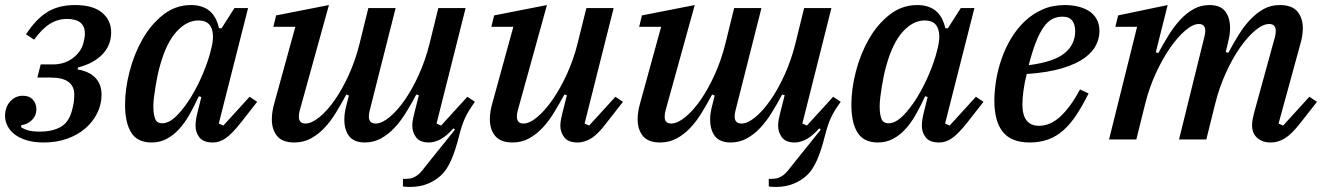

<svg xmlns="http://www.w3.org/2000/svg" viewBox="-20 -552 5243 760"><path d="M153 12Q114 12 85 3Q56 -6 37.5 -20.5Q19 -35 9.5 -54Q0 -73 0 -93Q0 -128 20.5 -150.5Q41 -173 70 -173Q96 -173 110 -157.5Q124 -142 124 -120Q124 -94 106 -76.5Q88 -59 65 -57L63 -49Q74 -41 91.5 -36Q109 -31 138 -31Q188 -31 221 -50Q254 -69 266 -119Q270 -134 272 -147.5Q274 -161 274 -177Q274 -245 181 -245H128L141 -297H190Q234 -297 267 -321Q300 -345 310 -381Q313 -393 314.5 -401.5Q316 -410 316 -419Q316 -477 245 -477Q209 -477 178 -458Q147 -439 115 -395L83 -416Q121 -475 166 -503.5Q211 -532 277 -532Q348 -532 384 -502Q420 -472 420 -424Q420 -373 385.5 -337Q351 -301 289 -285L287 -277Q332 -270 357 -244.5Q382 -219 382 -177Q382 -139 365 -104.5Q348 -70 318 -44Q288 -18 246 -3Q204 12 153 12Z M580 12Q524 12 499.5 -27Q475 -66 475 -138Q475 -200 493 -269.5Q511 -339 544.5 -397.5Q578 -456 626.5 -494Q675 -532 736 -532Q780 -532 808 -510Q836 -488 847 -440H857L908 -520H962L846 -63L864 -55L968 -169L998 -149L933 -66Q898 -22 873.5 -5Q849 12 823 12Q785 12 769.5 -8Q754 -28 754 -54Q754 -67 756.5 -82Q759 -97 762 -108L777 -168L767 -171Q749 -132 730 -98.5Q711 -65 688.5 -40.5Q666 -16 639 -2Q612 12 580 12ZM622 -64Q650 -64 680 -94.5Q710 -125 736.5 -168.5Q763 -212 783 -260Q803 -308 812 -343L817 -363Q829 -411 817 -441Q805 -471 765 -471Q719 -471 678.5 -426.5Q638 -382 613 -291Q608 -274 603.5 -252.5Q599 -231 595.5 -209Q592 -187 589.5 -167Q587 -147 587 -132Q587 -100 594 -82Q601 -64 622 -64Z M1603 188Q1594 188 1587 187.5Q1580 187 1575 186V156H1587Q1602 156 1613 152Q1624 148 1633.5 140.5Q1643 133 1651.5 122.5Q1660 112 1670 99L1781 -39L1775 -44Q1746 -12 1722.5 0Q1699 12 1678 12Q1642 12 1627 -8.5Q1612 -29 1612 -54Q1612 -67 1615 -82Q1618 -97 1621 -108L1638 -175L1628 -178Q1608 -140 1586.5 -105.5Q1565 -71 1540.5 -45Q1516 -19 1487 -3.5Q1458 12 1424 12Q1382 12 1362.5 -12.5Q1343 -37 1343 -79Q1343 -102 1349 -126L1361 -174L1351 -178Q1331 -141 1310 -106.5Q1289 -72 1264.5 -46Q1240 -20 1210.5 -4Q1181 12 1145 12Q1098 12 1077 -13.5Q1056 -39 1056 -80Q1056 -95 1058.5 -111Q1061 -127 1066 -144L1149 -446H1062L1073 -491L1282 -532L1166 -113Q1163 -102 1163 -90Q1163 -63 1189 -63Q1213 -63 1244 -88Q1275 -113 1305 -156Q1335 -199 1361 -256.5Q1387 -314 1403 -378L1438 -520H1546L1443 -113Q1440 -101 1440 -91Q1440 -63 1467 -63Q1491 -63 1521.5 -88Q1552 -113 1582 -156Q1612 -199 1638 -256.5Q1664 -314 1680 -378L1715 -520H1823L1708 -63L1726 -55L1830 -169L1860 -149Q1834 -114 1821 -85.5Q1808 -57 1798 -17Q1783 43 1766.5 80.5Q1750 118 1730 138Q1707 161 1675 174.5Q1643 188 1603 188Z M2009 12Q1962 12 1940.5 -13.5Q1919 -39 1919 -80Q1919 -95 1921.5 -111Q1924 -127 1929 -144L2012 -446H1925L1936 -491L2145 -532L2029 -113Q2026 -101 2026 -91Q2026 -63 2052 -63Q2076 -63 2106.5 -88.5Q2137 -114 2167 -157Q2197 -200 2223.5 -257.5Q2250 -315 2266 -379L2301 -520H2409L2294 -63L2312 -55L2416 -169L2446 -149L2381 -66Q2345 -18 2318 -3Q2291 12 2267 12Q2229 12 2213.5 -8.5Q2198 -29 2198 -54Q2198 -67 2201 -82Q2204 -97 2207 -108L2224 -175L2214 -178Q2194 -141 2173 -106.5Q2152 -72 2127.5 -46Q2103 -20 2074 -4Q2045 12 2009 12Z M3051 188Q3042 188 3035 187.5Q3028 187 3023 186V156H3035Q3050 156 3061 152Q3072 148 3081.5 140.5Q3091 133 3099.5 122.5Q3108 112 3118 99L3229 -39L3223 -44Q3194 -12 3170.5 0Q3147 12 3126 12Q3090 12 3075 -8.5Q3060 -29 3060 -54Q3060 -67 3063 -82Q3066 -97 3069 -108L3086 -175L3076 -178Q3056 -140 3034.5 -105.5Q3013 -71 2988.5 -45Q2964 -19 2935 -3.5Q2906 12 2872 12Q2830 12 2810.5 -12.5Q2791 -37 2791 -79Q2791 -102 2797 -126L2809 -174L2799 -178Q2779 -141 2758 -106.5Q2737 -72 2712.5 -46Q2688 -20 2658.5 -4Q2629 12 2593 12Q2546 12 2525 -13.5Q2504 -39 2504 -80Q2504 -95 2506.5 -111Q2509 -127 2514 -144L2597 -446H2510L2521 -491L2730 -532L2614 -113Q2611 -102 2611 -90Q2611 -63 2637 -63Q2661 -63 2692 -88Q2723 -113 2753 -156Q2783 -199 2809 -256.5Q2835 -314 2851 -378L2886 -520H2994L2891 -113Q2888 -101 2888 -91Q2888 -63 2915 -63Q2939 -63 2969.5 -88Q3000 -113 3030 -156Q3060 -199 3086 -256.5Q3112 -314 3128 -378L3163 -520H3271L3156 -63L3174 -55L3278 -169L3308 -149Q3282 -114 3269 -85.5Q3256 -57 3246 -17Q3231 43 3214.5 80.5Q3198 118 3178 138Q3155 161 3123 174.5Q3091 188 3051 188Z M3455 12Q3399 12 3374.5 -27Q3350 -66 3350 -138Q3350 -200 3368 -269.5Q3386 -339 3419.5 -397.5Q3453 -456 3501.5 -494Q3550 -532 3611 -532Q3655 -532 3683 -510Q3711 -488 3722 -440H3732L3783 -520H3837L3721 -63L3739 -55L3843 -169L3873 -149L3808 -66Q3773 -22 3748.5 -5Q3724 12 3698 12Q3660 12 3644.5 -8Q3629 -28 3629 -54Q3629 -67 3631.5 -82Q3634 -97 3637 -108L3652 -168L3642 -171Q3624 -132 3605 -98.5Q3586 -65 3563.5 -40.5Q3541 -16 3514 -2Q3487 12 3455 12ZM3497 -64Q3525 -64 3555 -94.5Q3585 -125 3611.5 -168.5Q3638 -212 3658 -260Q3678 -308 3687 -343L3692 -363Q3704 -411 3692 -441Q3680 -471 3640 -471Q3594 -471 3553.5 -426.5Q3513 -382 3488 -291Q3483 -274 3478.5 -252.5Q3474 -231 3470.5 -209Q3467 -187 3464.5 -167Q3462 -147 3462 -132Q3462 -100 3469 -82Q3476 -64 3497 -64Z M4056 12Q3983 12 3949.5 -30Q3916 -72 3916 -153Q3916 -191 3923 -234Q3930 -277 3944.5 -319Q3959 -361 3982 -399.5Q4005 -438 4036 -467.5Q4067 -497 4106.5 -514.5Q4146 -532 4195 -532Q4221 -532 4245.5 -526.5Q4270 -521 4289.5 -509Q4309 -497 4320.5 -477Q4332 -457 4332 -428Q4332 -402 4319 -374.5Q4306 -347 4273.5 -323Q4241 -299 4185 -282Q4129 -265 4044 -259Q4036 -227 4031.5 -195.5Q4027 -164 4027 -139Q4027 -54 4093 -54Q4138 -54 4178.5 -92Q4219 -130 4255 -198L4289 -182Q4265 -134 4241 -97.5Q4217 -61 4189.5 -36.5Q4162 -12 4129 0Q4096 12 4056 12ZM4052 -294Q4152 -307 4194 -341.5Q4236 -376 4236 -429Q4236 -454 4224.5 -470Q4213 -486 4185 -486Q4163 -486 4145 -476.5Q4127 -467 4111 -444.5Q4095 -422 4080.5 -385Q4066 -348 4052 -294Z M5010 12Q4990 12 4976 6Q4962 0 4953 -9.5Q4944 -19 4940 -31Q4936 -43 4936 -56Q4936 -67 4938.5 -80.5Q4941 -94 4944 -105L5027 -407Q5030 -419 5030 -429Q5030 -457 5004 -457Q4979 -457 4948.5 -431.5Q4918 -406 4888 -363Q4858 -320 4832 -262.5Q4806 -205 4790 -141L4755 0H4647L4747 -405Q4751 -420 4751 -429Q4751 -457 4726 -457Q4702 -457 4672 -431.5Q4642 -406 4612 -363Q4582 -320 4555.5 -262.5Q4529 -205 4513 -141L4478 0H4370L4481 -446H4395L4406 -491L4602 -532L4555 -345L4565 -342Q4585 -379 4606 -413Q4627 -447 4651.5 -473.5Q4676 -500 4704.5 -516Q4733 -532 4768 -532Q4810 -532 4829.5 -507.5Q4849 -483 4849 -441Q4849 -418 4843 -393L4832 -346L4842 -343Q4862 -380 4883 -414Q4904 -448 4928.5 -474Q4953 -500 4981.5 -516Q5010 -532 5046 -532Q5094 -532 5115.5 -506.5Q5137 -481 5137 -440Q5137 -425 5134.5 -409.5Q5132 -394 5127 -377L5041 -63L5059 -55L5163 -169L5193 -149L5128 -66Q5093 -21 5066 -4.5Q5039 12 5010 12Z"/></svg>

Font: IBM Plex Serif Medium
Style: Italic
Weight: 500
Italic angle: -14°
Designer: Mike Abbink, Paul van der Laan, Pieter van Rosmalen
Foundry: Bold Monday
Version: Version 2.5